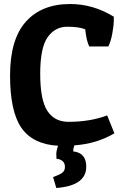

<svg xmlns="http://www.w3.org/2000/svg" viewBox="-20 -718 610 955"><path d="M261 72Q260 64 260 48Q260 32 269 7Q144 0 87 -81.5Q30 -163 30 -342.5Q30 -522 108.5 -610Q187 -698 329 -698Q443 -698 546 -635Q546 -629 546 -612Q546 -595 539 -554Q532 -513 519 -487H424Q410 -514 404 -572Q374 -585 314 -585Q254 -585 217 -533Q180 -481 180 -351Q180 -221 215.5 -166.5Q251 -112 321 -112Q428 -112 513 -144L549 -55Q462 -3 350 5Q344 20 344 35Q409 42 409 111Q409 206 260 217L244 163Q277 151 290 141Q303 131 303 112Q303 93 291 83Q279 73 261 72Z"/></svg>

Font: Patua One
Style: Regular
Weight: 400
Designer: luciano Vergara
Foundry: Luciano Vergara
Version: Version 1.002